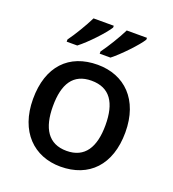

<svg xmlns="http://www.w3.org/2000/svg" viewBox="-140 -872 889 989"><g transform="rotate(20 304.5 -378.0)"><path d="M496 -756V-766H385C363 -721 323 -656 295 -618V-606H354C400 -642 475 -721 496 -756ZM314 -756V-766H203C181 -721 142 -656 114 -618V-606H172C219 -642 293 -721 314 -756ZM558 -270C558 -449 453 -549 306 -549C149 -549 52 -449 52 -270C52 -91 158 10 303 10C459 10 558 -91 558 -270ZM161 -270C161 -392 204 -461 304 -461C405 -461 449 -392 449 -270C449 -149 405 -77 305 -77C205 -77 161 -149 161 -270Z"/></g></svg>

Font: Noto Sans Bamum Medium
Style: Regular
Weight: 500
Designer: Monotype Design Team
Foundry: Monotype Imaging Inc.
Version: Version 2.002